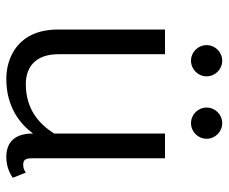

<svg xmlns="http://www.w3.org/2000/svg" viewBox="-78 -644 732 615"><g transform="rotate(90 287.5 -337.0)"><path d="M225 -633.3C225 -660.8 202.5 -683.3 175 -683.3C147.5 -683.3 125 -660.8 125 -633.3C125 -605.8 147.5 -583.3 175 -583.3C202.5 -583.3 225 -605.8 225 -633.3ZM425 -633.3C425 -660.8 402.5 -683.3 375 -683.3C347.5 -683.3 325 -660.8 325 -633.3C325 -605.8 347.5 -583.3 375 -583.3C402.5 -583.3 425 -605.8 425 -633.3ZM550 -12.5 533.3 -54.2C528.3 -50.8 520.8 -45.8 508.3 -45.8C491.7 -45.8 487.5 -54.2 487.5 -75V-500H408.3V-145C380 -100.8 334.2 -54.2 250 -54.2C195.8 -54.2 154.2 -85 154.2 -158.3V-500H75V-158.3C75 -28.3 165.8 8.3 233.3 8.3C324.2 8.3 378.3 -36.7 408.3 -77.5V-75C408.3 -23.3 432.5 8.3 483.3 8.3C517.5 8.3 540.8 -5.8 550 -12.5Z"/></g></svg>

Font: BoonHome
Style: Book
Weight: 400
Designer: Sungsit Sawaiwan
Foundry: Sungsit Sawaiwan
Version: Version 0.2